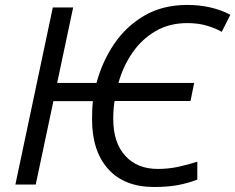

<svg xmlns="http://www.w3.org/2000/svg" viewBox="-20 -744 949 774"><path d="M601.6 9.8Q481 9.8 416 -62.7Q351.1 -135.3 351.1 -262.7Q351.1 -281.2 351.8 -299.6Q352.5 -317.9 354.5 -336.4H195.3L124 0H42L192.9 -713.9H274.9L210.4 -409.7H369.1Q391.6 -494.6 439.7 -566.2Q487.8 -637.7 561.8 -680.9Q635.7 -724.1 734.9 -724.1Q832.5 -724.1 908.7 -684.6L874 -615.7Q847.2 -630.9 812.5 -640.9Q777.8 -650.9 734.9 -650.9Q662.6 -650.9 606.9 -618.4Q551.3 -585.9 513.7 -531.2Q476.1 -476.6 457.5 -409.7H762.7L748 -336.9H441.9Q439 -319.3 437.7 -301.3Q436.5 -283.2 436.5 -264.6Q436.5 -168.9 484.9 -116Q533.2 -63 615.7 -63Q658.2 -63 697.5 -71.3Q736.8 -79.6 775.4 -92.3V-20Q735.8 -4.9 695.8 2.4Q655.8 9.8 601.6 9.8Z"/></svg>

Font: Open Sans
Style: Italic
Weight: 400
Italic angle: -12°
Designer: Monotype Design Team
Foundry: Monotype Imaging Inc.
Version: Version 3.000; ttfautohint (v1.8.4)